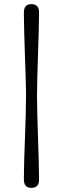

<svg xmlns="http://www.w3.org/2000/svg" viewBox="-20 -771 304 929"><path d="M106 -306.5Q106 -342.5 104.2 -395.2Q102.5 -448 100.5 -506.2Q98.5 -564.5 97 -618.5Q95.5 -672.5 95.5 -710.5Q95.5 -751 132 -751Q169 -751 169 -710.5Q169 -676 167.5 -623Q166 -570 164 -511.2Q162 -452.5 160.5 -398.2Q159 -344 159 -306.5Q159 -269 160.5 -215.2Q162 -161.5 164 -102.8Q166 -44 167.5 9Q169 62 169 97.5Q169 138 132 138Q95.5 138 95.5 97.5Q95.5 60 97 6.5Q98.5 -47 100.8 -105.5Q103 -164 104.5 -217Q106 -270 106 -306.5Z"/></svg>

Font: Fraunces 72pt Soft SemiBold
Style: Regular
Weight: 600
Version: Version 1.000;[b76b70a41]